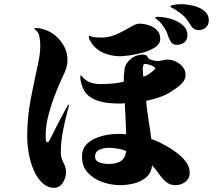

<svg xmlns="http://www.w3.org/2000/svg" viewBox="-20 -861 1040 925"><path d="M588 -133Q572 -141 546 -145Q520 -149 502 -149Q482 -149 460 -140Q438 -131 438 -106Q438 -91 449.5 -83.5Q461 -76 477 -73.5Q493 -71 504 -71Q538 -71 560.5 -84Q583 -97 588 -133ZM728 -529Q728 -536 718 -541.5Q708 -547 696.5 -550Q685 -553 679 -553Q672 -553 670 -544.5Q668 -536 668 -530Q668 -520 669 -511Q670 -502 670 -492Q684 -494 701 -506.5Q718 -519 728 -529ZM312 -352Q312 -349 309 -339Q306 -329 305 -325Q293 -281 283 -228Q273 -175 273 -128Q273 -100 285.5 -78Q298 -56 298 -30Q298 -5 282.5 19.5Q267 44 239 44Q214 44 192 27Q162 3 144 -37.5Q126 -78 118.5 -123Q111 -168 111 -205Q111 -294 127.5 -380.5Q144 -467 163 -552Q168 -575 171 -597Q174 -619 174 -642Q174 -664 169.5 -686.5Q165 -709 145 -722L146 -725Q149 -726 152.5 -726Q156 -726 159 -726Q172 -726 185 -721Q218 -713 245 -691Q272 -669 288.5 -638.5Q305 -608 305 -573Q305 -552 299 -532.5Q293 -513 283 -494Q264 -454 245 -404.5Q226 -355 213 -304.5Q200 -254 200 -209Q200 -204 200.5 -190Q201 -176 208 -176Q213 -176 216 -180.5Q219 -185 220 -188Q238 -224 256.5 -260Q275 -296 294 -331Q296 -334 302 -345.5Q308 -357 309 -357Q311 -357 311.5 -355Q312 -353 312 -352ZM894 -29Q894 -1 873 15Q852 31 826 31Q798 31 779 14.5Q760 -2 745 -24.5Q730 -47 713 -64Q708 -26 683 -5.5Q658 15 624.5 23Q591 31 558 31Q517 31 474.5 16.5Q432 2 403.5 -28.5Q375 -59 375 -107Q375 -139 392 -160Q409 -181 436 -193Q463 -205 492.5 -210.5Q522 -216 547 -216Q558 -216 568 -215.5Q578 -215 588 -214Q587 -252 585 -289.5Q583 -327 581 -364Q576 -363 570.5 -362.5Q565 -362 560 -362Q532 -362 501.5 -365Q471 -368 443 -378.5Q415 -389 395 -411Q385 -423 378.5 -439Q372 -455 369 -471Q368 -475 367.5 -479.5Q367 -484 367 -488Q367 -491 367.5 -494Q368 -497 369 -500Q389 -474 412 -465Q435 -456 466 -456Q495 -456 522 -458.5Q549 -461 576 -467Q576 -499 580 -527.5Q584 -556 611 -578Q621 -587 636.5 -592.5Q652 -598 665 -598Q677 -598 682 -596Q687 -594 693 -583Q698 -575 714 -571Q730 -567 739 -567Q752 -567 763.5 -570.5Q775 -574 787 -574Q807 -574 827 -564.5Q847 -555 860.5 -538.5Q874 -522 874 -500Q874 -482 862.5 -467Q851 -452 835 -440.5Q819 -429 805 -420Q777 -402 746.5 -392Q716 -382 684 -375Q688 -329 695.5 -283.5Q703 -238 709 -191Q729 -185 748 -175.5Q767 -166 786 -155Q808 -143 833 -124Q858 -105 876 -81Q894 -57 894 -29ZM752 -674Q752 -650 728.5 -634Q705 -618 671.5 -608.5Q638 -599 606.5 -594.5Q575 -590 558 -590Q518 -590 480.5 -605.5Q443 -621 420 -655Q416 -661 412 -668Q408 -675 408 -682Q408 -687 411 -690Q418 -683 438 -681.5Q458 -680 468 -680Q499 -680 526.5 -690Q554 -700 577.5 -713.5Q601 -727 620 -737Q639 -747 652 -747Q673 -747 696.5 -739.5Q720 -732 736 -716Q752 -700 752 -674ZM883 -692Q883 -669 868.5 -657Q854 -645 831 -645Q813 -645 803.5 -659Q794 -673 789 -690.5Q784 -708 776 -720Q769 -732 759.5 -744.5Q750 -757 739 -765Q738 -766 733 -769.5Q728 -773 728 -775Q728 -779 733.5 -779.5Q739 -780 741 -780Q759 -780 783.5 -775Q808 -770 830.5 -759.5Q853 -749 868 -732Q883 -715 883 -692ZM986 -762Q986 -742 972 -729Q958 -716 938 -716Q912 -716 899 -739Q890 -754 879 -768.5Q868 -783 854 -794Q847 -799 830.5 -810.5Q814 -822 806 -824Q805 -826 803 -827.5Q801 -829 801 -830Q801 -834 812 -836.5Q823 -839 835 -840Q847 -841 850 -841Q868 -841 891.5 -837.5Q915 -834 936.5 -825Q958 -816 972 -801Q986 -786 986 -762Z"/></svg>

Font: Kaisei Tokumin ExtraBold
Style: Regular
Weight: 800
Designer: Font-Kai, 金井和夫
Foundry: KAZUO KANAI
Version: Version 5.003